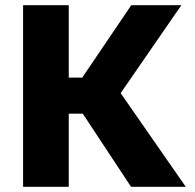

<svg xmlns="http://www.w3.org/2000/svg" viewBox="-20 -720 750 740"><path d="M485 0 299 -282H177L188 -421H297L486 -700H679L445 -361L696 0ZM69 0V-700H245V0Z"/></svg>

Font: REM Medium
Style: Bold
Weight: 700
Version: Version 1.005;gftools[0.9.28]